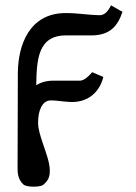

<svg xmlns="http://www.w3.org/2000/svg" viewBox="-20 -487 509 721"><path d="M430 -448 397 -467C383 -439 369 -430 355 -430C336 -430 315 -432 294 -434C272 -436 251 -438 227 -438C89 -438 48 -316 47 -214L46 142C46 159 46 185 67 205C73 211 88 214 107 214C129 214 141 210 147 203C162 189 167 176 167 153C167 124 153 87 141 52C132 24 123 -1 123 -27C123 -69 137 -110 171 -110C181 -110 196 -109 209 -107C221 -106 236 -104 251 -104C314 -104 355 -144 368 -198L326 -216C309 -195 292 -184 280 -184H179C153 -184 132 -177 116 -167C118 -261 121 -356 231 -354H322C392 -354 422 -388 440 -443Z"/></svg>

Font: Libertinus Serif
Style: Bold
Weight: 700
Designer: Philipp H. Poll, Khaled Hosny
Foundry: Caleb Maclennan
Version: Version 7.050;RELEASE